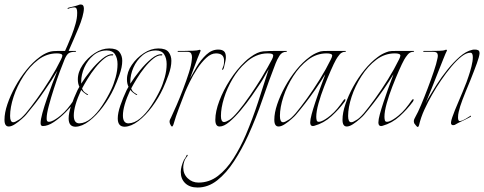

<svg xmlns="http://www.w3.org/2000/svg" viewBox="-24 -552 2160 856"><path d="M15 12Q-4 12 -4 -18Q-4 -49 9 -87.5Q22 -126 44 -166Q66 -206 94 -240.5Q122 -275 152 -297Q170 -311 191 -319Q202 -323 213 -324Q224 -325 236 -325H266Q269 -332 277.5 -351Q286 -370 296 -395.5Q306 -421 313 -446.5Q320 -472 320 -492V-498Q320 -519 308 -519Q294 -519 278 -512Q276 -511 277.5 -514Q279 -517 282 -518Q290 -520 303 -523Q316 -526 324 -529Q330 -532 336 -532Q350 -532 350 -514Q350 -500 343.5 -476.5Q337 -453 326 -427Q316 -402 304.5 -376.5Q293 -351 282 -325H313Q316 -325 315 -323Q314 -321 312 -321Q291 -321 282 -314.5Q273 -308 265 -290Q257 -271 243.5 -235Q230 -199 216.5 -157.5Q203 -116 193.5 -80Q184 -44 184 -25Q184 -17 185 -15Q187 -9 194 -9Q203 -9 214 -15Q225 -21 234.5 -28Q244 -35 246 -37Q263 -51 277 -68Q291 -85 304 -104Q308 -110 311 -110Q313 -110 313 -107Q313 -104 310 -99Q293 -76 267.5 -50.5Q242 -25 215.5 -7.5Q189 10 167 10Q157 10 157 -3Q157 -19 165 -48Q173 -77 185 -111.5Q197 -146 209.5 -179.5Q222 -213 232 -237Q207 -194 178 -153Q156 -120 132.5 -90Q109 -60 92 -40Q87 -34 73 -21.5Q59 -9 43 1.5Q27 12 15 12ZM35 -7Q43 -7 58 -17Q70 -23 91 -47Q112 -72 141 -112Q170 -152 198.5 -198Q227 -244 248 -287Q254 -299 254 -304Q254 -314 229 -314Q184 -314 146.5 -285.5Q109 -257 80.5 -212.5Q52 -168 36.5 -120.5Q21 -73 21 -35Q21 -7 35 -7Z M313 13Q282 13 282 -24Q282 -48 293.5 -81.5Q305 -115 321 -149Q323 -152 325 -156.5Q327 -161 330 -165Q323 -179 323 -198Q323 -231 344.5 -262.5Q366 -294 398 -315Q430 -336 463 -336Q496 -336 508.5 -320Q521 -304 521 -281Q521 -253 508.5 -218.5Q496 -184 484 -158Q464 -115 435 -76Q406 -37 374 -12.5Q342 12 313 13ZM330 -2Q357 -3 382.5 -24.5Q408 -46 431 -80.5Q454 -115 472 -153Q483 -176 491.5 -207Q500 -238 500 -266Q500 -292 489 -309.5Q478 -327 452 -327Q418 -327 392 -305Q366 -283 352 -251Q338 -219 338 -188V-179Q355 -206 380 -237Q405 -268 431.5 -290Q458 -312 479 -310Q481 -310 480.5 -307.5Q480 -305 478 -305Q461 -307 441 -291Q421 -275 401.5 -250.5Q382 -226 366.5 -200.5Q351 -175 342 -158Q346 -145 357 -138L368 -131Q370 -130 368 -129Q366 -128 364 -129Q356 -134 349.5 -139.5Q343 -145 338 -151Q305 -80 305 -37Q305 -2 330 -2Z M532 13Q501 13 501 -24Q501 -48 512.5 -81.5Q524 -115 540 -149Q542 -152 544 -156.5Q546 -161 549 -165Q542 -179 542 -198Q542 -231 563.5 -262.5Q585 -294 617 -315Q649 -336 682 -336Q715 -336 727.5 -320Q740 -304 740 -281Q740 -253 727.5 -218.5Q715 -184 703 -158Q683 -115 654 -76Q625 -37 593 -12.5Q561 12 532 13ZM549 -2Q576 -3 601.5 -24.5Q627 -46 650 -80.5Q673 -115 691 -153Q702 -176 710.5 -207Q719 -238 719 -266Q719 -292 708 -309.5Q697 -327 671 -327Q637 -327 611 -305Q585 -283 571 -251Q557 -219 557 -188V-179Q574 -206 599 -237Q624 -268 650.5 -290Q677 -312 698 -310Q700 -310 699.5 -307.5Q699 -305 697 -305Q680 -307 660 -291Q640 -275 620.5 -250.5Q601 -226 585.5 -200.5Q570 -175 561 -158Q565 -145 576 -138L587 -131Q589 -130 587 -129Q585 -128 583 -129Q575 -134 568.5 -139.5Q562 -145 557 -151Q524 -80 524 -37Q524 -2 549 -2Z M743 12Q740 12 737.5 7Q735 2 734 0Q733 -2 732.5 -5Q732 -8 732 -10Q732 -15 734.5 -20Q737 -25 739 -29Q749 -50 763.5 -83.5Q778 -117 792.5 -155Q807 -193 818 -227.5Q829 -262 831 -285Q831 -288 831.5 -291Q832 -294 832 -297Q832 -307 828 -314Q824 -321 811 -321H770Q767 -321 768 -323Q769 -325 770 -325Q778 -325 798.5 -325Q819 -325 838 -326Q857 -327 862 -329Q863 -329 863.5 -329.5Q864 -330 865 -330Q873 -330 869 -322L857 -293L823 -202Q835 -224 853 -254.5Q871 -285 895.5 -308Q920 -331 949 -331Q966 -331 974.5 -323.5Q983 -316 983 -297Q983 -290 981 -280Q979 -270 976 -258Q975 -255 974.5 -251.5Q974 -248 972 -245Q971 -241 968 -241Q965 -241 966 -243Q971 -254 973 -261Q975 -268 975 -282Q975 -314 939 -314Q917 -314 895.5 -294Q874 -274 855 -245Q836 -216 822 -187Q808 -158 801 -141Q787 -104 773.5 -69Q760 -34 749 4Q746 12 743 12Z M857 284Q822 284 802 265Q782 246 782 215Q782 203 785.5 189.5Q789 176 796 161Q798 158 802 152Q806 146 807 142Q809 137 811.5 138.5Q814 140 812 143Q803 154 800 161Q793 178 793 195Q793 224 813 243Q833 262 861 262Q909 262 947.5 232.5Q986 203 1017 154Q1048 105 1072 49Q1102 -22 1126.5 -96.5Q1151 -171 1174 -244Q1170 -238 1158.5 -217Q1147 -196 1139 -184Q1122 -158 1098.5 -124.5Q1075 -91 1049 -60Q1023 -29 998.5 -8.5Q974 12 955 12Q936 12 936 -18Q936 -55 954 -102.5Q972 -150 1002 -196.5Q1032 -243 1067 -276Q1073 -282 1079.5 -287.5Q1086 -293 1092 -297Q1124 -321 1149.5 -323Q1175 -325 1209 -325H1253Q1256 -325 1255 -323Q1254 -321 1252 -321Q1233 -321 1222 -303.5Q1211 -286 1205 -270Q1174 -190 1146 -108Q1118 -26 1082 53Q1054 114 1019.5 167Q985 220 944.5 252Q904 284 857 284ZM975 -8Q983 -8 998 -17Q1013 -26 1038 -56Q1063 -86 1090.5 -126Q1118 -166 1142 -205Q1173 -257 1189 -288Q1194 -298 1194 -304Q1194 -309 1189 -311.5Q1184 -314 1169 -314Q1142 -314 1117 -303Q1092 -292 1071 -272Q1038 -243 1013 -200.5Q988 -158 974.5 -114Q961 -70 961 -35Q961 -8 975 -8Z M1218 12Q1199 12 1199 -18Q1199 -49 1212 -87.5Q1225 -126 1247 -166Q1269 -206 1297 -240.5Q1325 -275 1355 -297Q1373 -311 1394 -319Q1405 -324 1418.5 -324.5Q1432 -325 1445 -325H1516Q1519 -325 1518 -323Q1517 -321 1515 -321Q1500 -321 1490 -309Q1480 -297 1474 -286Q1465 -270 1450.5 -237Q1436 -204 1421 -165.5Q1406 -127 1396 -91Q1386 -55 1386 -31Q1386 -23 1388 -15Q1390 -9 1397 -9Q1406 -9 1417 -15Q1428 -21 1437.5 -28Q1447 -35 1449 -37Q1466 -51 1480 -68Q1494 -85 1507 -104Q1511 -110 1514 -110Q1516 -110 1516 -107Q1516 -104 1513 -99Q1488 -65 1454 -34Q1420 -3 1377 9Q1375 10 1371 10Q1359 10 1359 -6Q1359 -19 1365.5 -43Q1372 -67 1381.5 -95.5Q1391 -124 1400.5 -151Q1410 -178 1417.5 -197Q1425 -216 1426 -221Q1407 -189 1383 -154.5Q1359 -120 1336 -90.5Q1313 -61 1295 -40Q1290 -34 1276 -21.5Q1262 -9 1246 1.5Q1230 12 1218 12ZM1238 -7Q1246 -7 1261 -17Q1273 -23 1294 -47Q1315 -72 1344 -112Q1373 -152 1401.5 -198Q1430 -244 1451 -287Q1457 -299 1457 -304Q1457 -314 1432 -314Q1387 -314 1349.5 -285.5Q1312 -257 1283.5 -212.5Q1255 -168 1239.5 -120.5Q1224 -73 1224 -35Q1224 -7 1238 -7Z M1522 12Q1503 12 1503 -18Q1503 -49 1516 -87.5Q1529 -126 1551 -166Q1573 -206 1601 -240.5Q1629 -275 1659 -297Q1677 -311 1698 -319Q1709 -324 1722.5 -324.5Q1736 -325 1749 -325H1820Q1823 -325 1822 -323Q1821 -321 1819 -321Q1804 -321 1794 -309Q1784 -297 1778 -286Q1769 -270 1754.5 -237Q1740 -204 1725 -165.5Q1710 -127 1700 -91Q1690 -55 1690 -31Q1690 -23 1692 -15Q1694 -9 1701 -9Q1710 -9 1721 -15Q1732 -21 1741.5 -28Q1751 -35 1753 -37Q1770 -51 1784 -68Q1798 -85 1811 -104Q1815 -110 1818 -110Q1820 -110 1820 -107Q1820 -104 1817 -99Q1792 -65 1758 -34Q1724 -3 1681 9Q1679 10 1675 10Q1663 10 1663 -6Q1663 -19 1669.5 -43Q1676 -67 1685.5 -95.5Q1695 -124 1704.5 -151Q1714 -178 1721.5 -197Q1729 -216 1730 -221Q1711 -189 1687 -154.5Q1663 -120 1640 -90.5Q1617 -61 1599 -40Q1594 -34 1580 -21.5Q1566 -9 1550 1.5Q1534 12 1522 12ZM1542 -7Q1550 -7 1565 -17Q1577 -23 1598 -47Q1619 -72 1648 -112Q1677 -152 1705.5 -198Q1734 -244 1755 -287Q1761 -299 1761 -304Q1761 -314 1736 -314Q1691 -314 1653.5 -285.5Q1616 -257 1587.5 -212.5Q1559 -168 1543.5 -120.5Q1528 -73 1528 -35Q1528 -7 1542 -7Z M1839 14Q1835 14 1830 7Q1825 0 1823 -2Q1822 -4 1821.5 -7Q1821 -10 1821 -12Q1821 -17 1823.5 -22Q1826 -27 1828 -31Q1839 -50 1853.5 -84.5Q1868 -119 1883 -158.5Q1898 -198 1910 -233.5Q1922 -269 1926 -290Q1927 -294 1927.5 -297.5Q1928 -301 1928 -304Q1928 -312 1923.5 -316.5Q1919 -321 1906 -321H1865Q1862 -321 1863 -323Q1864 -325 1866 -325H1897Q1915 -325 1934.5 -325.5Q1954 -326 1960 -329Q1964 -331 1967 -330Q1970 -329 1968 -325Q1964 -318 1953.5 -291.5Q1943 -265 1929 -230Q1915 -195 1901 -159Q1887 -123 1875 -95Q1874 -94 1874 -92Q1881 -107 1889 -120Q1902 -142 1923 -175Q1944 -208 1970.5 -241Q1997 -274 2025.5 -299Q2054 -324 2082 -330Q2085 -331 2088 -331Q2091 -331 2094 -331Q2102 -331 2108 -328Q2114 -325 2114 -314Q2113 -300 2102 -269.5Q2091 -239 2073 -194Q2050 -139 2038 -107.5Q2026 -76 2021 -53Q2018 -41 2018 -28Q2018 -11 2027 -12Q2038 -14 2051.5 -22Q2065 -30 2074 -36H2075Q2075 -36 2075.5 -36Q2076 -36 2076 -35Q2076 -31 2070 -29Q2066 -27 2048.5 -18Q2031 -9 2019 -4L2003 5Q2000 6 1997 6Q1993 6 1991.5 5Q1990 4 1989 3Q1983 -2 1992.5 -29.5Q2002 -57 2020 -98.5Q2038 -140 2056 -186Q2058 -192 2065 -212Q2072 -232 2078 -256Q2084 -280 2084 -297Q2084 -317 2073 -317Q2055 -317 2033.5 -300Q2012 -283 1988.5 -255Q1965 -227 1942.5 -194Q1920 -161 1902 -129Q1884 -98 1868 -63Q1852 -28 1844 7L1841 13Q1840 14 1839 14Z"/></svg>

Font: Explora
Style: Regular
Weight: 400
Designer: Robert E. Leuschke
Foundry: Robert E. Leuschke
Version: Version 1.010